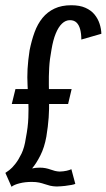

<svg xmlns="http://www.w3.org/2000/svg" viewBox="-28 -702 406 733"><path d="M16 11 -7.5 -42Q-2.5 -45 7.8 -52.8Q18 -60.5 30.2 -76Q42.5 -91.5 54 -115.2Q65.5 -139 70.5 -174Q79 -217.5 80.2 -252.2Q81.5 -287 80.2 -317.2Q79 -347.5 77.2 -377Q75.5 -406.5 77.2 -438.8Q79 -471 85 -510Q92.5 -547.5 104 -579Q115.5 -610.5 134.2 -633.5Q153 -656.5 180 -669.2Q207 -682 244 -682Q276.5 -682 298.2 -672.2Q320 -662.5 333 -646.5Q346 -630.5 352.2 -611.2Q358.5 -592 359 -573L282.5 -551Q282.5 -573.5 278 -590.2Q273.5 -607 264 -616Q254.5 -625 239 -625Q222.5 -625 208.8 -612Q195 -599 184.8 -574Q174.5 -549 168.5 -512Q161.5 -475.5 159.8 -442.8Q158 -410 158.5 -379.5Q159 -349 159.5 -317.8Q160 -286.5 157.8 -253.2Q155.5 -220 149 -180.5Q141.5 -139 126.2 -108.8Q111 -78.5 94.5 -59Q100.5 -60.5 108.2 -61.2Q116 -62 123.5 -62Q135.5 -62 145.8 -60Q156 -58 164.8 -54.8Q173.5 -51.5 181.8 -49.5Q190 -47.5 199.5 -47Q214.5 -47.5 225.8 -50Q237 -52.5 244.5 -56L259.5 0Q255.5 2 245.2 4Q235 6 220 7.8Q205 9.5 188 10Q173.5 9.5 163.2 7Q153 4.5 143 1Q133 -2.5 121.5 -5Q110 -7.5 93 -7.5Q67.5 -7.5 46.8 -2.2Q26 3 16 11ZM17 -305 31 -362H245.5L232 -305Z"/></svg>

Font: Anybody ExtraCondensed
Style: Italic
Weight: 400
Width: 2
Italic angle: -10°
Version: Version 1.113;gftools[0.9.25]